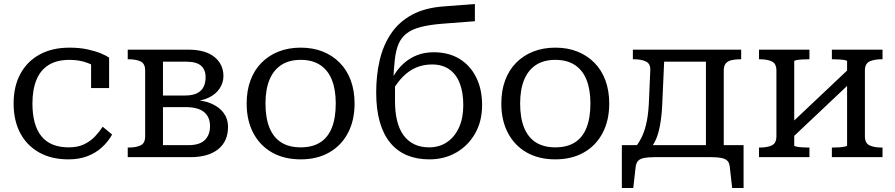

<svg xmlns="http://www.w3.org/2000/svg" viewBox="-20 -785 4469 959"><path d="M324 -49Q368 -49 399.5 -64Q431 -79 453.5 -102.5Q476 -126 493 -152L540 -113Q520 -77 488.5 -48.5Q457 -20 415.5 -4.5Q374 11 322 11Q237 11 175.5 -23.5Q114 -58 81 -120.5Q48 -183 48 -268Q48 -354 82 -416.5Q116 -479 178.5 -513Q241 -547 327 -547Q379 -547 419 -538Q459 -529 486 -517.5Q513 -506 525 -497V-345H435V-474Q445 -473 454 -469.5Q463 -466 469 -460Q475 -454 478 -447Q481 -440 481 -432Q459 -455 418 -470.5Q377 -486 327 -486Q264 -486 223 -460.5Q182 -435 162 -386Q142 -337 142 -268Q142 -215 153 -174Q164 -133 186.5 -105Q209 -77 243 -63Q277 -49 324 -49Z M618 -537H920Q1006 -537 1051 -500.5Q1096 -464 1096 -405Q1096 -372 1077 -343Q1058 -314 1021 -296.5Q984 -279 929 -279L952 -301V-264L932 -286Q992 -286 1033.5 -268.5Q1075 -251 1097 -221Q1119 -191 1119 -152Q1119 -79 1069.5 -39.5Q1020 0 931 0H618V-48H621Q660 -48 682.5 -59Q705 -70 705 -104V-433Q705 -467 682.5 -478Q660 -489 621 -489H618ZM794 -60H921Q977 -60 1003 -85.5Q1029 -111 1029 -155Q1029 -201 999 -225.5Q969 -250 906 -250H765V-308H905Q942 -308 964.5 -319.5Q987 -331 997 -351.5Q1007 -372 1007 -399Q1007 -437 984 -457Q961 -477 909 -477H794Z M1751 -268Q1751 -183 1717.5 -120Q1684 -57 1623.5 -23Q1563 11 1482 11Q1400 11 1339.5 -23Q1279 -57 1245.5 -120Q1212 -183 1212 -268Q1212 -332 1231 -383.5Q1250 -435 1286 -471.5Q1322 -508 1371.5 -527.5Q1421 -547 1482 -547Q1543 -547 1592 -527.5Q1641 -508 1677 -471.5Q1713 -435 1732 -383.5Q1751 -332 1751 -268ZM1306 -268Q1306 -196 1326 -147Q1346 -98 1385 -73.5Q1424 -49 1482 -49Q1540 -49 1579 -73.5Q1618 -98 1637.5 -147Q1657 -196 1657 -268Q1657 -338 1637.5 -386.5Q1618 -435 1579 -460.5Q1540 -486 1482 -486Q1424 -486 1385 -460.5Q1346 -435 1326 -386.5Q1306 -338 1306 -268Z M2196 -753 2352 -765V-679L2196 -667Q2128 -662 2083 -650.5Q2038 -639 2011 -618Q1984 -597 1970.5 -565Q1957 -533 1952 -487Q1947 -441 1944 -378H1953Q1953 -358 1953 -342.5Q1953 -327 1953 -312Q1953 -297 1953 -280Q1953 -225 1963.5 -182Q1974 -139 1995.5 -109.5Q2017 -80 2049 -64.5Q2081 -49 2123 -49Q2175 -49 2213.5 -75.5Q2252 -102 2273 -149Q2294 -196 2294 -260Q2294 -322 2277 -367.5Q2260 -413 2225 -438Q2190 -463 2138 -463Q2095 -463 2059.5 -448Q2024 -433 1995 -404.5Q1966 -376 1941 -333L1940 -396Q1964 -439 1995 -467Q2026 -495 2063.5 -509.5Q2101 -524 2146 -524Q2221 -524 2275 -491Q2329 -458 2358.5 -398.5Q2388 -339 2388 -260Q2388 -180 2353.5 -119Q2319 -58 2259.5 -23.5Q2200 11 2124 11Q2062 11 2013 -9.5Q1964 -30 1929.5 -71.5Q1895 -113 1877 -176Q1859 -239 1859 -323Q1859 -410 1876.5 -484.5Q1894 -559 1933 -617Q1972 -675 2036.5 -710.5Q2101 -746 2196 -753Z M3023 -268Q3023 -183 2989.5 -120Q2956 -57 2895.5 -23Q2835 11 2754 11Q2672 11 2611.5 -23Q2551 -57 2517.5 -120Q2484 -183 2484 -268Q2484 -332 2503 -383.5Q2522 -435 2558 -471.5Q2594 -508 2643.5 -527.5Q2693 -547 2754 -547Q2815 -547 2864 -527.5Q2913 -508 2949 -471.5Q2985 -435 3004 -383.5Q3023 -332 3023 -268ZM2578 -268Q2578 -196 2598 -147Q2618 -98 2657 -73.5Q2696 -49 2754 -49Q2812 -49 2851 -73.5Q2890 -98 2909.5 -147Q2929 -196 2929 -268Q2929 -338 2909.5 -386.5Q2890 -435 2851 -460.5Q2812 -486 2754 -486Q2696 -486 2657 -460.5Q2618 -435 2598 -386.5Q2578 -338 2578 -268Z M3506 -19V-537H3682V-489H3679Q3653 -489 3634 -484.5Q3615 -480 3605 -468Q3595 -456 3595 -433V-19ZM3273 -477V-537H3557V-477ZM3625 48Q3623 28 3613 18Q3603 8 3583.5 4Q3564 0 3532 0H3248Q3217 0 3197 4Q3177 8 3167.5 18Q3158 28 3155 48L3143 154H3086V-60H3694V154H3637ZM3222 -295 3228 -432Q3230 -466 3207 -477.5Q3184 -489 3146 -489H3141V-537H3300L3289 -292Q3287 -227 3280 -179.5Q3273 -132 3260.5 -99Q3248 -66 3227 -42H3148Q3173 -73 3188 -106Q3203 -139 3211.5 -184Q3220 -229 3222 -295Z M3858 -104V-433Q3858 -467 3835.5 -478Q3813 -489 3774 -489H3771V-537H4023V-489H4019Q4005 -489 3988 -488Q3971 -487 3959 -485Q3947 -483 3947 -479V-58Q3947 -55 3959 -52.5Q3971 -50 3988 -49Q4005 -48 4019 -48H4023V0H3771V-48H3774Q3813 -48 3835.5 -59Q3858 -70 3858 -104ZM4211 -58V-479Q4211 -483 4199 -485Q4187 -487 4170 -488Q4153 -489 4139 -489H4135V-537H4388V-489H4385Q4346 -489 4323 -478Q4300 -467 4300 -433V-104Q4300 -70 4323 -59Q4346 -48 4385 -48H4388V0H4135V-48H4139Q4153 -48 4170 -49Q4187 -50 4199 -52.5Q4211 -55 4211 -58ZM3936 -96 3898 -137 4222 -443 4260 -402Z"/></svg>

Font: Roboto Serif
Style: Regular
Weight: 400
Designer: Greg Gazdowicz
Foundry: Commercial Type
Version: Version 1.008